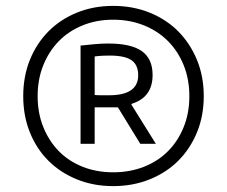

<svg xmlns="http://www.w3.org/2000/svg" viewBox="-20 -773 771 653"><path d="M254 -618Q280 -621 304 -623Q328 -625 348 -625Q426 -625 462.5 -599Q499 -573 499 -518Q499 -442 428 -420L427 -417L510 -284H457L381 -408H302V-284H254ZM351 -449Q450 -449 450 -517Q450 -552 427.5 -568Q405 -584 353 -584Q343 -584 329.5 -583.5Q316 -583 302 -581V-450Q310 -449 324.5 -449Q339 -449 351 -449ZM365 -140Q298 -140 241.5 -163Q185 -186 144.5 -226.5Q104 -267 81.5 -323Q59 -379 59 -446Q59 -513 81.5 -569Q104 -625 144.5 -666Q185 -707 241.5 -730Q298 -753 365 -753Q432 -753 489 -730Q546 -707 586.5 -666Q627 -625 650 -569Q673 -513 673 -446Q673 -379 650 -323Q627 -267 586.5 -226.5Q546 -186 489 -163Q432 -140 365 -140ZM365 -187Q422 -187 470 -206Q518 -225 552 -259.5Q586 -294 605 -341.5Q624 -389 624 -446Q624 -503 605 -550.5Q586 -598 552 -632.5Q518 -667 470 -686.5Q422 -706 365 -706Q308 -706 260.5 -686.5Q213 -667 179.5 -632.5Q146 -598 127 -550.5Q108 -503 108 -446Q108 -389 127 -341.5Q146 -294 179.5 -259.5Q213 -225 260.5 -206Q308 -187 365 -187Z"/></svg>

Font: Encode Sans Wide
Style: Regular
Weight: 400
Designer: Pablo Impallari, Andres Torresi
Foundry: Pablo Impallari, Andres Torresi
Version: Version 1.000; ttfautohint (v1.00) -l 8 -r 50 -G 200 -x 14 -